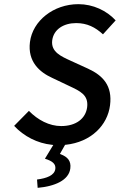

<svg xmlns="http://www.w3.org/2000/svg" viewBox="-20 -686 576 923"><path d="M231 -492C238 -545 286 -575 346 -575C399 -575 438 -555 475 -521L536 -588C493 -635 427 -666 357 -666C237 -666 137 -586 124 -484C112 -389 171 -339 230 -312L312 -273C365 -248 406 -230 399 -171C392 -116 346 -80 274 -80C217 -80 162 -109 119 -153L48 -81C94 -31 160 3 229 10L236 11L196 77C232 88 249 102 246 126C242 157 205 171 158 177L161 217C242 210 311 181 318 124C323 86 303 68 273 56L268 54L293 10H296C418 -3 497 -84 509 -180C521 -274 475 -323 403 -356L322 -393C274 -415 224 -436 231 -492Z"/></svg>

Font: Falling Sky
Style: LightObl
Weight: 400
Designer: Paul D. Hunt
Foundry: Adobe Systems Incorporated
Version: Version 1.02